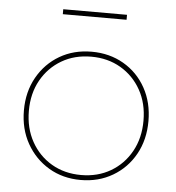

<svg xmlns="http://www.w3.org/2000/svg" viewBox="-50 -724 706 771"><g transform="rotate(5 303.0 -338.5)"><path d="M303 -517Q375 -517 432 -484Q489 -451 521.5 -392.5Q554 -334 554 -259Q554 -184 521.5 -125.5Q489 -67 432 -33.5Q375 0 303 0Q231 0 174.5 -33.5Q118 -67 85 -125.5Q52 -184 52 -259Q52 -334 85 -392.5Q118 -451 174.5 -484Q231 -517 303 -517ZM303 -497Q236 -497 184 -466.5Q132 -436 102 -382.5Q72 -329 72 -259Q72 -189 102 -135Q132 -81 184 -50.5Q236 -20 303 -20Q370 -20 422 -50.5Q474 -81 504 -135Q534 -189 534 -259Q534 -329 504 -382.5Q474 -436 422 -466.5Q370 -497 303 -497ZM174 -677H431V-657H174Z"/></g></svg>

Font: Alexandria Thin
Style: Regular
Weight: 250
Designer: Mohamed Gaber
Foundry: Kief Type Foundry
Version: Version 5.100